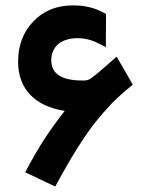

<svg xmlns="http://www.w3.org/2000/svg" viewBox="-20 -659 528 704"><path d="M263.7 -519Q241.7 -519 223.9 -513.4Q206.1 -507.8 193.8 -497.6Q181.6 -487.3 174.8 -471.9Q168 -456.5 168 -438Q168 -363.8 281.7 -363.8Q289.1 -363.8 293 -364Q296.9 -364.3 302.5 -366Q308.1 -367.7 313.5 -371.6Q329.6 -382.8 362.8 -412.1Q396 -441.4 407.7 -451.2L418.5 -432.6L458.5 -363.3L466.8 -348.6Q430.7 -319.8 402.6 -292.5Q374.5 -265.1 339.4 -222.7Q304.2 -180.2 265.6 -118.9Q227.1 -57.6 182.6 24.9L166 17.1L90.8 -18.6L72.3 -27.3Q110.8 -100.1 143.6 -150.1Q176.3 -200.2 217.3 -252.4Q133.8 -265.6 90.1 -312.3Q46.4 -358.9 46.4 -433.1Q46.4 -522.5 102.5 -580.8Q158.7 -639.2 247.1 -639.2Q311.5 -639.2 358.4 -613.3L368.7 -607.9V-596.2L368.2 -518.1V-486.3L339.8 -500.5Q303.7 -519 263.7 -519Z"/></svg>

Font: Shabnam FD
Style: Bold-FD
Weight: 700
Foundry: DejaVu fonts team - Redesigned by Saber Rastikerdar - Based on Vazir font
Version: Version 5.0.1